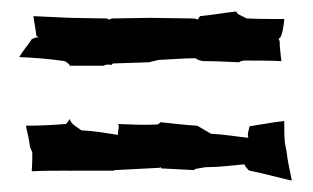

<svg xmlns="http://www.w3.org/2000/svg" viewBox="-20 -449 543 333"><path d="M13 -350C38 -349 66 -347 92 -343C94 -342 101 -338 101 -335H160C160 -336 165 -337 166 -337H169C170 -337 173 -337 173 -336C174 -337 175 -339 177 -339L239 -341L241 -342L240 -341L242 -342L255 -345C276 -346 300 -348 319 -348C323 -345 327 -344 332 -343C352 -343 374 -342 394 -341H395C395 -342 398 -343 399 -343L403 -344C425 -344 447 -344 468 -343C467 -354 465 -366 465 -378C464 -379 464 -381 463 -382C469.9 -382 472.4 -409.5 473 -415V-416C452 -416 430 -416 408 -417L396 -423C393 -424 390 -427 390 -429H389C370 -427 348 -423 327 -421C326 -420 324 -417 323 -415C322 -416 317 -417 315 -417L242 -418H238L173 -417C173 -416 169 -415 169 -415C169 -415 166 -417 165 -417L103 -418C81 -419 59 -420 38 -421C39 -410 42 -399 43 -387C44 -386 46 -385 47 -384H42L35 -381C28 -370 19 -360 14 -351ZM25 -231C27 -220 31 -206 32 -194L36 -185C36 -175 36 -163 35 -153L36 -152C56 -153 78 -153 98 -153H101L102 -152C102 -153 103 -153 103 -153H176C176 -154 177 -153 177 -153H178C178 -154 179 -154 180 -154L257 -158C258 -159 259 -159 259 -159V-157L316 -154H317C317 -155 318 -155 319 -156L336 -159C358 -159 384 -162 404 -164C404 -162 409 -156 411 -154L413 -153C438 -148 463 -141 485 -136L486 -137C483 -151 479 -169 477 -186L474 -202C473 -214 473 -227 473 -239H472C453 -237 433 -233 413 -230C412 -225 408 -215 411 -210C391 -212 368 -216 346 -217L322 -231C302 -232 278 -235 259 -237H258C258 -236 254 -233 252 -233H251C230 -232 206 -233 186 -234L185 -233C188 -230 183 -219 185 -215C165 -218 143 -222 121 -223L107 -233C105 -235 101 -240 101 -242H100C100 -240 96 -235 94 -234C72 -232 47 -231 25 -231Z"/></svg>

Font: Charger Mayhem
Style: Regular
Weight: 400
Designer: Jasper
Foundry: Cannot Into Space Fonts
Version: Version 0.98